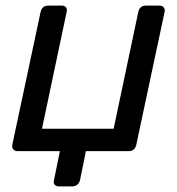

<svg xmlns="http://www.w3.org/2000/svg" viewBox="-20 -540 633 686"><path d="M190 126Q180 126 175 119.5Q170 113 173 103L194 0H43Q33 0 27.5 -6.5Q22 -13 24 -23L125 -497Q130 -520 153 -520H201Q211 -520 216 -513.5Q221 -507 218 -497L130 -80H386L474 -497Q479 -520 502 -520H550Q560 -520 565 -513.5Q570 -507 568 -497L467 -23Q462 0 440 0H287L266 103Q260 126 237 126Z"/></svg>

Font: Lubike
Style: Italic
Weight: 400
Italic angle: -12°
Foundry: Honoka55
Version: Version 1.000;July 22, 2022;FontCreator 14.0.0.2862 64-bit